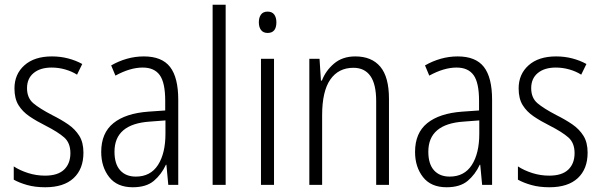

<svg xmlns="http://www.w3.org/2000/svg" viewBox="-20 -780 2535 810"><path d="M332 -136Q332 -67 290.5 -28.5Q249 10 171 10Q128 10 94.5 0.5Q61 -9 38 -22V-78Q64 -61 98.5 -50Q133 -39 170 -39Q224 -39 250.5 -64.5Q277 -90 277 -134Q277 -177 251 -200Q225 -223 172 -250Q134 -269 104.5 -289Q75 -309 58 -336.5Q41 -364 41 -407Q41 -467 83 -504.5Q125 -542 199 -542Q235 -542 267.5 -533.5Q300 -525 327 -510L305 -465Q283 -479 255 -487Q227 -495 198 -495Q150 -495 122 -472Q94 -449 94 -408Q94 -367 120.5 -344.5Q147 -322 201 -294Q239 -275 268 -255Q297 -235 314.5 -207Q332 -179 332 -136Z M587 -542Q663 -542 697.5 -497.5Q732 -453 732 -359V0H690L682 -85H680Q661 -44 629 -17Q597 10 540 10Q474 10 440.5 -33Q407 -76 407 -139Q407 -219 458.5 -260.5Q510 -302 606 -309L677 -314V-355Q677 -431 654 -463Q631 -495 582 -495Q529 -495 467 -461L449 -504Q480 -522 515 -532Q550 -542 587 -542ZM612 -267Q463 -257 463 -140Q463 -88 487 -61.5Q511 -35 553 -35Q615 -35 646.5 -84Q678 -133 678 -216V-272Z M932 0H877V-760H932Z M1109 -731Q1128 -731 1137 -718.5Q1146 -706 1146 -686Q1146 -641 1109 -641Q1091 -641 1081.5 -653Q1072 -665 1072 -686Q1072 -706 1081 -718.5Q1090 -731 1109 -731ZM1136 -532V0H1081V-532Z M1479 -542Q1548 -542 1584.5 -498.5Q1621 -455 1621 -363V0H1567V-353Q1567 -425 1542.5 -459.5Q1518 -494 1471 -494Q1408 -494 1373.5 -444.5Q1339 -395 1339 -294V0H1285V-532H1328L1334 -440H1338Q1354 -482 1389.5 -512Q1425 -542 1479 -542Z M1911 -542Q1987 -542 2021.5 -497.5Q2056 -453 2056 -359V0H2014L2006 -85H2004Q1985 -44 1953 -17Q1921 10 1864 10Q1798 10 1764.5 -33Q1731 -76 1731 -139Q1731 -219 1782.5 -260.5Q1834 -302 1930 -309L2001 -314V-355Q2001 -431 1978 -463Q1955 -495 1906 -495Q1853 -495 1791 -461L1773 -504Q1804 -522 1839 -532Q1874 -542 1911 -542ZM1936 -267Q1787 -257 1787 -140Q1787 -88 1811 -61.5Q1835 -35 1877 -35Q1939 -35 1970.5 -84Q2002 -133 2002 -216V-272Z M2459 -136Q2459 -67 2417.5 -28.5Q2376 10 2298 10Q2255 10 2221.5 0.5Q2188 -9 2165 -22V-78Q2191 -61 2225.5 -50Q2260 -39 2297 -39Q2351 -39 2377.5 -64.5Q2404 -90 2404 -134Q2404 -177 2378 -200Q2352 -223 2299 -250Q2261 -269 2231.5 -289Q2202 -309 2185 -336.5Q2168 -364 2168 -407Q2168 -467 2210 -504.5Q2252 -542 2326 -542Q2362 -542 2394.5 -533.5Q2427 -525 2454 -510L2432 -465Q2410 -479 2382 -487Q2354 -495 2325 -495Q2277 -495 2249 -472Q2221 -449 2221 -408Q2221 -367 2247.5 -344.5Q2274 -322 2328 -294Q2366 -275 2395 -255Q2424 -235 2441.5 -207Q2459 -179 2459 -136Z"/></svg>

Font: Noto Sans Gurmukhi UI Condensed Light
Style: Regular
Weight: 300
Width: 3
Designer: Jelle Bosma - Monotype Design Team
Foundry: Monotype Imaging Inc.
Version: Version 2.004; ttfautohint (v1.8.4.7-5d5b)